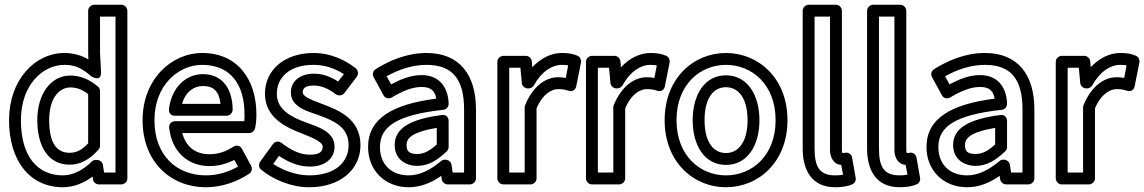

<svg xmlns="http://www.w3.org/2000/svg" viewBox="-20 -751 4815 808"><path d="M68 -245C68 -395 161 -478 251 -478C300 -478 328 -461 364 -430C364 -430 408 -401 405 -450L401 -529V-681H466V-25H418L413 -57C411 -69 400 -78 388 -78H384C377 -78 370 -75 366 -71C333 -38 289 -13 245 -13C139 -13 68 -91 68 -245ZM18 -245C18 -75 105 37 245 37C292 37 334 18 370 -8L371 4C373 16 384 25 396 25H491C502 25 516 15 516 0V-706C516 -717 506 -731 491 -731H376C365 -731 351 -721 351 -706V-528V-527L352 -501C325 -517 291 -528 251 -528C127 -528 18 -415 18 -245ZM137 -246C137 -135 183 -58 273 -58C320 -58 359 -81 395 -122C399 -127 401 -132 401 -138V-367C401 -374 398 -382 393 -386C355 -419 315 -433 276 -433C194 -433 137 -356 137 -246ZM187 -246C187 -342 232 -383 276 -383C301 -383 324 -376 351 -355V-148C324 -119 301 -108 273 -108C221 -108 187 -145 187 -246Z M630 -245C630 -393 731 -478 831 -478C948 -478 1009 -398 1009 -270C1009 -260 1009 -249 1008 -241H717C707 -241 690 -234 692 -213C703 -113 770 -52 862 -52C900 -52 934 -62 966 -78L982 -50C941 -27 895 -13 847 -13C724 -13 630 -96 630 -245ZM580 -245C580 -70 698 37 847 37C915 37 979 13 1029 -20C1039 -27 1043 -42 1037 -53L998 -125C990 -140 974 -141 963 -134C930 -113 899 -102 862 -102C803 -102 763 -132 747 -191H1029C1039 -191 1050 -199 1053 -210C1057 -225 1059 -246 1059 -270C1059 -416 980 -528 831 -528C701 -528 580 -417 580 -245ZM716 -264H934C949 -264 959 -278 959 -289C959 -374 918 -439 834 -439C762 -439 702 -383 691 -292C690 -282 694 -264 716 -264ZM746 -314C761 -365 796 -389 834 -389C879 -389 902 -367 908 -314Z M1130 -61 1154 -95C1194 -68 1236 -50 1285 -50C1346 -50 1388 -83 1388 -134C1388 -199 1312 -219 1267 -236C1201 -260 1145 -292 1145 -356C1145 -425 1198 -478 1299 -478C1350 -478 1393 -461 1427 -439L1403 -408C1371 -428 1339 -441 1301 -441C1244 -441 1204 -410 1204 -362C1204 -299 1277 -282 1322 -266C1390 -241 1447 -214 1447 -140C1447 -72 1395 -13 1281 -13C1229 -13 1172 -33 1130 -61ZM1075 -71C1068 -61 1068 -46 1079 -37C1131 6 1207 37 1281 37C1415 37 1497 -40 1497 -140C1497 -250 1406 -287 1340 -312C1279 -334 1254 -347 1254 -362C1254 -376 1260 -391 1301 -391C1332 -391 1362 -378 1394 -354C1404 -347 1420 -348 1429 -359L1482 -429C1489 -439 1488 -455 1477 -464C1434 -497 1374 -528 1299 -528C1180 -528 1095 -459 1095 -356C1095 -256 1185 -214 1249 -190C1308 -167 1338 -151 1338 -134C1338 -117 1330 -100 1285 -100C1243 -100 1206 -118 1164 -150C1152 -159 1137 -156 1129 -145Z M1579 -132C1579 -216 1645 -267 1846 -289C1859 -290 1868 -302 1868 -314C1867 -373 1837 -435 1754 -435C1707 -435 1663 -416 1626 -396L1607 -430C1656 -457 1713 -478 1775 -478C1883 -478 1933 -419 1933 -291V-25H1885L1880 -58C1878 -70 1866 -79 1855 -79H1852C1846 -79 1840 -77 1836 -73C1794 -38 1749 -13 1700 -13C1627 -13 1579 -59 1579 -132ZM1529 -132C1529 -33 1601 37 1700 37C1752 37 1797 17 1837 -11L1839 4C1841 15 1852 25 1864 25H1958C1969 25 1983 15 1983 0V-291C1983 -437 1913 -528 1775 -528C1690 -528 1617 -495 1561 -460C1551 -454 1545 -439 1552 -427L1594 -350C1601 -336 1618 -334 1629 -341C1671 -366 1713 -385 1754 -385C1796 -385 1810 -367 1816 -336C1632 -312 1529 -253 1529 -132ZM1641 -141C1641 -81 1687 -53 1736 -53C1785 -53 1823 -79 1860 -114C1865 -119 1868 -126 1868 -132V-242C1868 -252 1862 -270 1840 -267C1708 -250 1641 -212 1641 -141ZM1691 -141C1691 -166 1707 -194 1818 -213V-143C1788 -116 1764 -103 1736 -103C1703 -103 1691 -113 1691 -141Z M2123 -25V-466H2170L2176 -402C2177 -389 2189 -379 2201 -379H2205C2214 -379 2223 -385 2227 -392C2259 -451 2304 -478 2344 -478C2355 -478 2364 -477 2371 -476L2361 -423C2351 -425 2341 -426 2329 -426C2277 -426 2223 -389 2190 -309C2189 -306 2188 -303 2188 -300V-25ZM2073 0C2073 11 2083 25 2098 25H2213C2224 25 2238 15 2238 0V-295C2265 -358 2303 -376 2329 -376C2348 -376 2357 -374 2373 -369C2393 -363 2403 -377 2405 -388L2425 -488C2427 -498 2422 -511 2411 -516C2392 -525 2371 -528 2344 -528C2299 -528 2256 -506 2220 -468L2218 -493C2217 -505 2206 -516 2193 -516H2098C2087 -516 2073 -506 2073 -491Z M2496 -25V-466H2543L2549 -402C2550 -389 2562 -379 2574 -379H2578C2587 -379 2596 -385 2600 -392C2632 -451 2677 -478 2717 -478C2728 -478 2737 -477 2744 -476L2734 -423C2724 -425 2714 -426 2702 -426C2650 -426 2596 -389 2563 -309C2562 -306 2561 -303 2561 -300V-25ZM2446 0C2446 11 2456 25 2471 25H2586C2597 25 2611 15 2611 0V-295C2638 -358 2676 -376 2702 -376C2721 -376 2730 -374 2746 -369C2766 -363 2776 -377 2778 -388L2798 -488C2800 -498 2795 -511 2784 -516C2765 -525 2744 -528 2717 -528C2672 -528 2629 -506 2593 -468L2591 -493C2590 -505 2579 -516 2566 -516H2471C2460 -516 2446 -506 2446 -491Z M2827 -245C2827 -396 2927 -478 3035 -478C3144 -478 3244 -396 3244 -245C3244 -95 3144 -13 3035 -13C2927 -13 2827 -95 2827 -245ZM2777 -245C2777 -69 2899 37 3035 37C3172 37 3294 -69 3294 -245C3294 -422 3172 -528 3035 -528C2899 -528 2777 -422 2777 -245ZM2895 -245C2895 -142 2943 -57 3035 -57C3127 -57 3176 -141 3176 -245C3176 -349 3127 -434 3035 -434C2943 -434 2895 -349 2895 -245ZM2945 -245C2945 -339 2983 -384 3035 -384C3087 -384 3126 -339 3126 -245C3126 -153 3087 -107 3035 -107C2983 -107 2945 -152 2945 -245Z M3408 -126V-681H3473V-120C3473 -95 3482 -74 3500 -63C3506 -59 3516 -57 3520 -57L3528 -16C3518 -14 3508 -13 3495 -13C3430 -13 3408 -47 3408 -126ZM3358 -126C3358 -35 3396 37 3495 37C3524 37 3548 33 3566 25C3576 21 3583 10 3581 -2L3566 -88C3563 -103 3549 -111 3536 -108C3530 -107 3528 -107 3525 -107C3524 -109 3523 -113 3523 -120V-706C3523 -717 3513 -731 3498 -731H3383C3372 -731 3358 -721 3358 -706Z M3679 -126V-681H3744V-120C3744 -95 3753 -74 3771 -63C3777 -59 3787 -57 3791 -57L3799 -16C3789 -14 3779 -13 3766 -13C3701 -13 3679 -47 3679 -126ZM3629 -126C3629 -35 3667 37 3766 37C3795 37 3819 33 3837 25C3847 21 3854 10 3852 -2L3837 -88C3834 -103 3820 -111 3807 -108C3801 -107 3799 -107 3796 -107C3795 -109 3794 -113 3794 -120V-706C3794 -717 3784 -731 3769 -731H3654C3643 -731 3629 -721 3629 -706Z M3929 -132C3929 -216 3995 -267 4196 -289C4209 -290 4218 -302 4218 -314C4217 -373 4187 -435 4104 -435C4057 -435 4013 -416 3976 -396L3957 -430C4006 -457 4063 -478 4125 -478C4233 -478 4283 -419 4283 -291V-25H4235L4230 -58C4228 -70 4216 -79 4205 -79H4202C4196 -79 4190 -77 4186 -73C4144 -38 4099 -13 4050 -13C3977 -13 3929 -59 3929 -132ZM3879 -132C3879 -33 3951 37 4050 37C4102 37 4147 17 4187 -11L4189 4C4191 15 4202 25 4214 25H4308C4319 25 4333 15 4333 0V-291C4333 -437 4263 -528 4125 -528C4040 -528 3967 -495 3911 -460C3901 -454 3895 -439 3902 -427L3944 -350C3951 -336 3968 -334 3979 -341C4021 -366 4063 -385 4104 -385C4146 -385 4160 -367 4166 -336C3982 -312 3879 -253 3879 -132ZM3991 -141C3991 -81 4037 -53 4086 -53C4135 -53 4173 -79 4210 -114C4215 -119 4218 -126 4218 -132V-242C4218 -252 4212 -270 4190 -267C4058 -250 3991 -212 3991 -141ZM4041 -141C4041 -166 4057 -194 4168 -213V-143C4138 -116 4114 -103 4086 -103C4053 -103 4041 -113 4041 -141Z M4473 -25V-466H4520L4526 -402C4527 -389 4539 -379 4551 -379H4555C4564 -379 4573 -385 4577 -392C4609 -451 4654 -478 4694 -478C4705 -478 4714 -477 4721 -476L4711 -423C4701 -425 4691 -426 4679 -426C4627 -426 4573 -389 4540 -309C4539 -306 4538 -303 4538 -300V-25ZM4423 0C4423 11 4433 25 4448 25H4563C4574 25 4588 15 4588 0V-295C4615 -358 4653 -376 4679 -376C4698 -376 4707 -374 4723 -369C4743 -363 4753 -377 4755 -388L4775 -488C4777 -498 4772 -511 4761 -516C4742 -525 4721 -528 4694 -528C4649 -528 4606 -506 4570 -468L4568 -493C4567 -505 4556 -516 4543 -516H4448C4437 -516 4423 -506 4423 -491Z"/></svg>

Font: Falling Sky
Style: Ou
Weight: 400
Designer: Paul D. Hunt
Foundry: Adobe Systems Incorporated
Version: Version 1.02